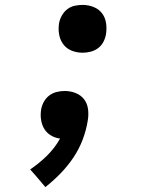

<svg xmlns="http://www.w3.org/2000/svg" viewBox="-20 -558 640 783"><path d="M317 -343Q293 -343 272 -351.5Q251 -360 238 -377.5Q225 -395 221 -418Q217 -441 221 -464Q224 -480 232.5 -495Q241 -510 254.5 -520.5Q268 -531 284.5 -534.5Q301 -538 317 -538Q340 -538 361.5 -529.5Q383 -521 396 -504Q409 -487 412.5 -464Q416 -441 412 -417Q409 -401 401 -386Q393 -371 379 -361Q365 -351 349 -347Q333 -343 317 -343ZM165 205 127 160 103 133Q140 108 172 76.5Q204 45 225 7Q208 5 192.5 -3Q177 -11 166.5 -24Q156 -37 151 -54Q146 -71 146 -89Q146 -95 146.5 -101Q147 -107 148 -113Q151 -129 159.5 -144Q168 -159 181.5 -169Q195 -179 211.5 -183Q228 -187 244 -187Q267 -187 288.5 -178.5Q310 -170 323 -153Q336 -136 339 -113Q342 -90 338 -67Q332 -28 317.5 10.5Q303 49 280 83.5Q257 118 227.5 148.5Q198 179 165 205Z"/></svg>

Font: Iosevka Slab Extended
Style: Bold Italic
Weight: 700
Width: 7
Italic angle: -9°
Monospace: yes
Designer: Belleve Invis
Foundry: Belleve Invis
Version: Version 11.1.0; ttfautohint (v1.8.3)